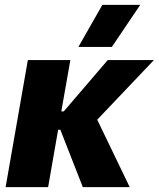

<svg xmlns="http://www.w3.org/2000/svg" viewBox="-20 -766 650 786"><path d="M3 0H177L218 -235H227L319 0H511L378 -276L610 -520H421L241 -310H231L268 -520H94ZM438 -574 554 -746H399L301 -574Z"/></svg>

Font: Fixel Text 20240404 ExtraBold
Style: Italic
Weight: 800
Width: 4
Italic angle: -10°
Designer: AlfaBravo + MacPaw
Foundry: Kyrylo Tkachov, Marchela Mozhyna, Serhii Makarenko, Maria Weinstein, Zakhar Kryvoshyya
Version: Version 1.211;Glyphs 3.2 (3225)